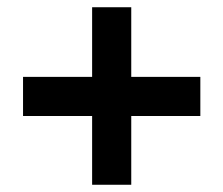

<svg xmlns="http://www.w3.org/2000/svg" viewBox="-20 -616 611 525"><path d="M231.9 -298.8H43V-405.8H231.9V-596.2H338.9V-405.8H527.8V-298.8H338.9V-110.8H231.9Z"/></svg>

Font: Sahel FD
Style: Bold-FD
Weight: 700
Foundry: Saber Rastikerdar (saber.rastikerdar@gmail.com)
Version: Version 3.3.0